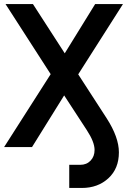

<svg xmlns="http://www.w3.org/2000/svg" viewBox="-25 -720 622 940"><path d="M-4.9 0 223.1 -356.9 2 -700.2H136.2L292 -459L440.9 -700.2H577.1L357.9 -356L497.1 -141.1L399.9 -83L289.1 -252.9L131.8 0ZM314 200.2H376Q454.1 200.2 505.6 152.8Q557.1 105.5 557.1 25.9Q557.1 -47.9 497.1 -141.1L399.9 -83Q438 -24.9 438 14.2Q438 45.9 418.5 66.4Q398.9 86.9 368.2 86.9H314Z"/></svg>

Font: Cakra Normal
Style: Regular
Weight: 400
Designer: Lucia Kollert, Vojtech Kollert
Foundry: OoM Type
Version: Version 1.000;Glyphs 3.1.1 (3148)